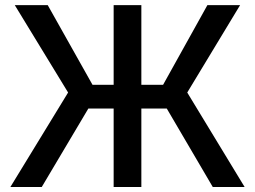

<svg xmlns="http://www.w3.org/2000/svg" viewBox="-20 -748 1019 768"><path d="M545.4 -727.5V0H434.6V-727.5ZM21.5 0 252.4 -377.9 39.1 -727.5H170.9L350.1 -408.7H632.3L809.6 -727.5H940.4L729 -377.9L958.5 0H831.1L647 -314H333.5L147 0Z"/></svg>

Font: Inter 20pt Medium
Style: Regular
Weight: 500
Version: Version 4.001;git-66647c0bb